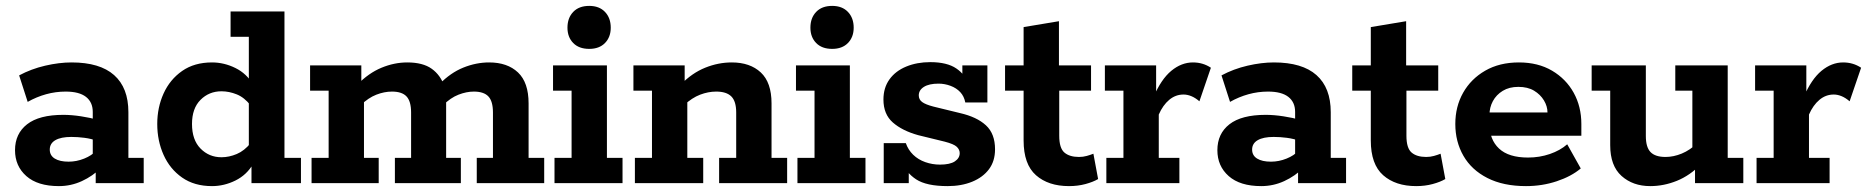

<svg xmlns="http://www.w3.org/2000/svg" viewBox="-20 -622 6341 652"><path d="M180 10Q108 10 69.5 -24Q31 -58 31 -112Q31 -168 72 -200Q113 -232 195 -232Q223 -232 255.5 -227Q288 -222 312 -215L295 -203V-242Q295 -275 272 -293Q249 -311 203 -311Q169 -311 136.5 -302Q104 -293 74 -276L45 -366Q86 -388 133.5 -399Q181 -410 223 -410Q319 -410 367.5 -367Q416 -324 416 -241V-86H468V0H305V-66L323 -52Q295 -24 258 -7Q221 10 180 10ZM213 -73Q240 -73 266 -83.5Q292 -94 306 -110L295 -78V-171L312 -143Q290 -151 267 -154Q244 -157 222 -157Q187 -157 168 -146Q149 -135 149 -114Q149 -94 166 -83.5Q183 -73 213 -73Z M700 10Q640 10 598.5 -19Q557 -48 535.5 -96Q514 -144 514 -201Q514 -257 535.5 -304.5Q557 -352 598.5 -381Q640 -410 700 -410Q741 -410 779.5 -391Q818 -372 840 -334L825 -332V-497H763V-583H946V-86H1002V0H834V-75L840 -66Q818 -28 779.5 -9Q741 10 700 10ZM732 -88Q758 -88 784 -99Q810 -110 831 -136L825 -90V-305L831 -264Q810 -291 784 -301.5Q758 -312 732 -312Q690 -312 661 -283Q632 -254 632 -201Q632 -147 661 -117.5Q690 -88 732 -88Z M1038 0V-86H1096V-314H1033V-400H1207V-337L1194 -335Q1232 -374 1275.5 -392Q1319 -410 1363 -410Q1416 -410 1446 -388.5Q1476 -367 1489 -329L1472 -336Q1510 -375 1553.5 -392.5Q1597 -410 1641 -410Q1703 -410 1739 -376Q1775 -342 1775 -271V-86H1828V0H1599V-86H1654V-240Q1654 -278 1638.5 -294.5Q1623 -311 1589 -311Q1564 -311 1537 -300.5Q1510 -290 1485 -265L1491 -316Q1493 -305 1494 -291Q1495 -277 1495 -271V-86H1545V0H1321V-86H1376V-240Q1376 -278 1360.5 -294.5Q1345 -311 1311 -311Q1285 -311 1258 -300.5Q1231 -290 1205 -265L1216 -296V-86H1266V0Z M1863 0V-86H1921V-314H1858V-400H2041V-86H2094V0ZM1981 -456Q1946 -456 1926.5 -476Q1907 -496 1907 -528Q1907 -561 1926.5 -581.5Q1946 -602 1981 -602Q2015 -602 2034.5 -581.5Q2054 -561 2054 -528Q2054 -496 2034.5 -476Q2015 -456 1981 -456Z M2136 0V-86H2194V-314H2131V-400H2305V-337L2292 -335Q2330 -374 2374.5 -392Q2419 -410 2465 -410Q2527 -410 2563.5 -376Q2600 -342 2600 -271V-86H2653V0H2422V-86H2480V-240Q2480 -278 2463.5 -294.5Q2447 -311 2412 -311Q2385 -311 2357.5 -300.5Q2330 -290 2303 -265L2314 -298V-86H2368V0Z M2688 0V-86H2746V-314H2683V-400H2866V-86H2919V0ZM2806 -456Q2771 -456 2751.5 -476Q2732 -496 2732 -528Q2732 -561 2751.5 -581.5Q2771 -602 2806 -602Q2840 -602 2859.5 -581.5Q2879 -561 2879 -528Q2879 -496 2859.5 -476Q2840 -456 2806 -456Z M3198 10Q3126 10 3091 -13Q3056 -36 3044 -72L3066 -80V0H2981V-136H3056Q3064 -113 3081 -96.5Q3098 -80 3122 -71.5Q3146 -63 3172 -63Q3206 -63 3222.5 -74Q3239 -85 3239 -102Q3239 -114 3229 -123.5Q3219 -133 3188 -141L3098 -163Q3044 -178 3012 -206Q2980 -234 2980 -284Q2980 -324 3000.5 -352.5Q3021 -381 3057.5 -396Q3094 -411 3139 -411Q3196 -411 3227.5 -389.5Q3259 -368 3269 -334L3248 -333V-400H3333V-274H3258Q3254 -295 3241 -309Q3228 -323 3208 -330.5Q3188 -338 3167 -338Q3135 -338 3117.5 -327Q3100 -316 3100 -298Q3100 -284 3111.5 -275.5Q3123 -267 3150 -260L3240 -238Q3297 -225 3328 -196.5Q3359 -168 3359 -115Q3359 -75 3338.5 -47.5Q3318 -20 3281.5 -5Q3245 10 3198 10Z M3610 10Q3540 10 3498 -27Q3456 -64 3456 -145V-314H3393V-400H3456V-530L3576 -550V-400H3685V-314H3577V-161Q3577 -119 3594.5 -104Q3612 -89 3644 -89Q3658 -89 3670.5 -92.5Q3683 -96 3693 -100L3709 -14Q3692 -4 3666 3Q3640 10 3610 10Z M3737 0V-86H3795V-314H3732V-400H3906V-280L3897 -292Q3923 -353 3957.5 -381.5Q3992 -410 4031 -410Q4065 -410 4092 -392L4053 -278Q4039 -290 4025.5 -295.5Q4012 -301 3999 -301Q3972 -301 3950.5 -283Q3929 -265 3915 -233V-86H3985V0Z M4263 10Q4191 10 4152.5 -24Q4114 -58 4114 -112Q4114 -168 4155 -200Q4196 -232 4278 -232Q4306 -232 4338.5 -227Q4371 -222 4395 -215L4378 -203V-242Q4378 -275 4355 -293Q4332 -311 4286 -311Q4252 -311 4219.5 -302Q4187 -293 4157 -276L4128 -366Q4169 -388 4216.5 -399Q4264 -410 4306 -410Q4402 -410 4450.5 -367Q4499 -324 4499 -241V-86H4551V0H4388V-66L4406 -52Q4378 -24 4341 -7Q4304 10 4263 10ZM4296 -73Q4323 -73 4349 -83.5Q4375 -94 4389 -110L4378 -78V-171L4395 -143Q4373 -151 4350 -154Q4327 -157 4305 -157Q4270 -157 4251 -146Q4232 -135 4232 -114Q4232 -94 4249 -83.5Q4266 -73 4296 -73Z M4789 10Q4719 10 4677 -27Q4635 -64 4635 -145V-314H4572V-400H4635V-530L4755 -550V-400H4864V-314H4756V-161Q4756 -119 4773.5 -104Q4791 -89 4823 -89Q4837 -89 4849.5 -92.5Q4862 -96 4872 -100L4888 -14Q4871 -4 4845 3Q4819 10 4789 10Z M5162 10Q5085 10 5031 -17.5Q4977 -45 4949.5 -93Q4922 -141 4922 -201Q4922 -260 4948.5 -307Q4975 -354 5023.5 -382Q5072 -410 5138 -410Q5203 -410 5250.5 -382Q5298 -354 5324 -307Q5350 -260 5350 -201V-161H4987V-240H5235Q5235 -261 5223 -281Q5211 -301 5189.5 -314Q5168 -327 5136 -327Q5105 -327 5083 -313.5Q5061 -300 5049.5 -278.5Q5038 -257 5038 -232V-201Q5038 -148 5070.5 -117.5Q5103 -87 5169 -87Q5208 -87 5243 -99Q5278 -111 5302 -132L5348 -50Q5316 -23 5266.5 -6.5Q5217 10 5162 10Z M5584 10Q5525 10 5486.5 -24.5Q5448 -59 5448 -129V-314H5385V-400H5569V-160Q5569 -122 5585 -105.5Q5601 -89 5636 -89Q5663 -89 5691 -100.5Q5719 -112 5745 -137L5727 -103V-314H5669V-400H5847V-86H5900V0H5736V-63L5757 -65Q5719 -26 5674.5 -8Q5630 10 5584 10Z M5945 0V-86H6003V-314H5940V-400H6114V-280L6105 -292Q6131 -353 6165.5 -381.5Q6200 -410 6239 -410Q6273 -410 6300 -392L6261 -278Q6247 -290 6233.5 -295.5Q6220 -301 6207 -301Q6180 -301 6158.5 -283Q6137 -265 6123 -233V-86H6193V0Z"/></svg>

Font: Rokkitt
Style: Bold
Weight: 700
Designer: Vernon Adams
Foundry: Vernon Adams
Version: Version 3.103